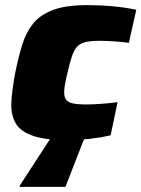

<svg xmlns="http://www.w3.org/2000/svg" viewBox="-20 -538 551 748"><path d="M246 8Q158 8 109.5 -8.5Q61 -25 42.5 -55.5Q24 -86 24 -129Q24 -154 28.5 -187.5Q33 -221 40 -258Q52 -316 66.5 -363.5Q81 -411 108.5 -445.5Q136 -480 186 -499Q236 -518 320 -518Q372 -518 420 -513.5Q468 -509 511 -500L482 -371Q463 -374 430 -376.5Q397 -379 366 -379Q333 -379 312.5 -374Q292 -369 280 -355.5Q268 -342 260 -318Q252 -294 243 -255Q237 -230 233.5 -211Q230 -192 230 -178Q230 -159 238 -149Q246 -139 264.5 -135Q283 -131 313 -131Q339 -131 374.5 -133.5Q410 -136 438 -140L411 -11Q372 -2 329 3Q286 8 246 8ZM57 190V185L189 -18H315L314 -13L235 190Z"/></svg>

Font: Saira SemiExpanded ExtraBold
Style: Italic
Weight: 800
Width: 6
Italic angle: -12°
Designer: Hector Gatti with collaboration of the Omnibus-Type team
Foundry: Omnibus-Type
Version: Version 1.101